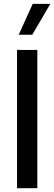

<svg xmlns="http://www.w3.org/2000/svg" viewBox="-20 -997 288 1017"><path d="M70.3 0V-732.4H177.7V0ZM150.9 -813H79.1L153.3 -976.6H246.6Z"/></svg>

Font: Kumbh Sans Medium
Style: Regular
Weight: 500
Version: Version 1.005